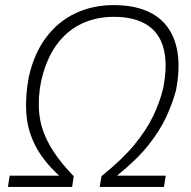

<svg xmlns="http://www.w3.org/2000/svg" viewBox="-20 -733 751 753"><path d="M11 0 18 -44H212L211 -45Q148 -103 117.5 -164Q87 -225 83 -291.5Q79 -358 93 -432Q114 -524 161 -586.5Q208 -649 276 -681Q344 -713 425 -713Q499 -713 552 -691.5Q605 -670 636.5 -627.5Q668 -585 677 -522.5Q686 -460 670 -378Q657 -329 632.5 -275.5Q608 -222 562.5 -164.5Q517 -107 440 -45L441 -44H630L623 0H371L378 -42Q460 -108 507.5 -166Q555 -224 581 -278.5Q607 -333 620 -387Q638 -479 622 -541.5Q606 -604 556.5 -635.5Q507 -667 426 -667Q355 -667 297 -638.5Q239 -610 199.5 -554Q160 -498 141 -413Q128 -349 134 -288Q140 -227 173 -167Q206 -107 269 -42L263 0Z"/></svg>

Font: Nunito Sans 7pt SemiCondensed ExtraLight
Style: Italic
Weight: 250
Width: 4
Italic angle: -9°
Designer: Vernon Adams
Foundry: Vernon Adams
Version: Version 3.101;gftools[0.9.27]